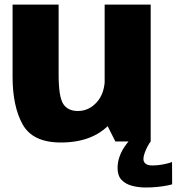

<svg xmlns="http://www.w3.org/2000/svg" viewBox="-20 -613 766 832"><path d="M480 0H633V-593H433.5V-92ZM234 -593H34.5V-280.5Q34.5 -152 78.2 -73.8Q122 4.5 243.5 4.5Q382.5 4.5 457.2 -77.2Q532 -159 532 -240L434.5 -276.5Q434.5 -209.5 400 -170.8Q365.5 -132 317.5 -132Q273.5 -132 253.8 -163Q234 -194 234 -291ZM611 199.5Q637.5 199.5 661.8 197Q686 194.5 703.5 191Q721 187.5 726 185.5L725.5 89Q720 91.5 705.8 95.2Q691.5 99 674 101.5Q656.5 104 640.5 104Q620 104 610.8 96.2Q601.5 88.5 601.5 76Q601.5 65.5 606.5 51Q611.5 36.5 619 22.2Q626.5 8 633 0H537Q528.5 9.5 517 27Q505.5 44.5 497.5 67.2Q489.5 90 489.5 115.5Q489.5 148.5 507 166.8Q524.5 185 552.5 192.2Q580.5 199.5 611 199.5Z"/></svg>

Font: Anybody Thin ExtraBold
Style: Regular
Weight: 800
Version: Version 1.113;gftools[0.9.25]